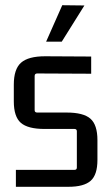

<svg xmlns="http://www.w3.org/2000/svg" viewBox="-20 -713 417 737"><path d="M157 -553 219 -693 304 -692 217 -553ZM243 4H41V-61H266Q275 -61 275 -70V-209Q275 -218 266 -218H151Q87 -218 60 -241.5Q33 -265 33 -324V-388Q33 -448 61 -472.5Q89 -497 153 -497L330 -496V-430L123 -431Q113 -431 113 -421V-290Q113 -281 123 -281H236Q300 -281 327 -257.5Q354 -234 354 -175V-99Q354 -42 328 -19Q302 4 243 4Z"/></svg>

Font: Gemunu Libre
Style: Regular
Weight: 400
Designer: Puspanada Ekanayake, Sola Matas, Pathum Egodawatta, Kosala Senevirathne
Foundry: mooniak
Version: Version 1.100